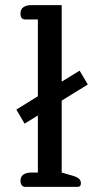

<svg xmlns="http://www.w3.org/2000/svg" viewBox="-20 -730 374 750"><path d="M79 0Q70 0 65 -6.5Q60 -13 60 -24Q60 -40 71.5 -48Q83 -56 103 -56H128V-279L76 -247L44 -302L128 -354V-654H79Q60 -654 60 -677Q60 -694 71.5 -702Q83 -710 103 -710H221V-411L291 -454L323 -400L221 -337V-56L266 -43Q282 -38 289 -31.5Q296 -25 296 -14Q296 0 283 0Z"/></svg>

Font: Maitree Medium
Style: Regular
Weight: 500
Designer: CadsonDemak Team
Foundry: CadsonDemak
Version: Version 1.010